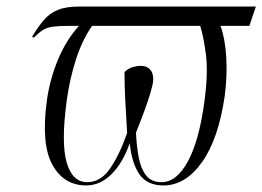

<svg xmlns="http://www.w3.org/2000/svg" viewBox="-20 -556 801 586"><path d="M83 -441 78 -444Q96 -474 113.5 -494.5Q131 -515 156 -525.5Q181 -536 221 -536H761L741 -477H653Q667 -439 670.5 -382.5Q674 -326 666 -264Q647 -132 596.5 -61Q546 10 479 10Q429 10 405.5 -24Q382 -58 376 -119Q355 -59 320.5 -24.5Q286 10 243 10Q175 10 140 -53Q105 -116 123 -249Q132 -314 157 -374Q182 -434 221 -477H189Q159 -477 141 -474.5Q123 -472 110.5 -464Q98 -456 83 -441ZM473 0Q519 0 553.5 -63.5Q588 -127 604 -247Q616 -336 608 -393.5Q600 -451 591 -477H261Q231 -434 212 -375Q193 -316 184 -252Q166 -120 183.5 -60Q201 0 246 0Q287 0 315.5 -41Q344 -82 368 -150Q365 -204 362.5 -247Q360 -290 360 -336Q371 -347 384.5 -351Q398 -355 408 -355Q433 -355 442.5 -337.5Q452 -320 444 -291Q440 -274 431.5 -248.5Q423 -223 413 -197Q403 -171 395 -151Q397 -109 403.5 -75Q410 -41 426 -20.5Q442 0 473 0Z"/></svg>

Font: Noto Serif Display ExtraCondensed Light
Style: Italic
Weight: 300
Width: 2
Italic angle: -12°
Designer: Monotype Design Team
Foundry: Monotype Imaging Inc.
Version: Version 2.009